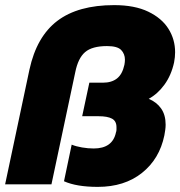

<svg xmlns="http://www.w3.org/2000/svg" viewBox="-37 -720 704 750"><path d="M345 10Q262 10 213 -12L243 -155Q260 -148 283.5 -144Q307 -140 329 -140Q403 -140 416 -203Q418 -208 418 -213.5Q418 -219 418 -223Q418 -247 400.5 -256.5Q383 -266 348 -266H284L312 -397H365Q399 -397 420 -413.5Q441 -430 449 -467Q450 -472 450.5 -477.5Q451 -483 451 -487Q451 -509 436.5 -524.5Q422 -540 381 -540Q323 -540 295.5 -516.5Q268 -493 257 -438L164 0H-17L78 -448Q106 -577 187 -638.5Q268 -700 409 -700Q489 -700 542 -674.5Q595 -649 621 -607.5Q647 -566 647 -516Q647 -506 646 -496.5Q645 -487 643 -476Q632 -426 605.5 -389.5Q579 -353 544 -334Q575 -321 592.5 -296Q610 -271 610 -233Q610 -223 608.5 -212.5Q607 -202 605 -191Q586 -99 517.5 -44.5Q449 10 345 10Z"/></svg>

Font: Kanit
Style: Bold Italic
Weight: 700
Italic angle: -12°
Designer: Katatrad Team
Foundry: CadsonDemak
Version: Version 2.000; ttfautohint (v1.8.3)